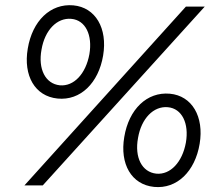

<svg xmlns="http://www.w3.org/2000/svg" viewBox="-20 -728 861 754"><path d="M76 0H148L784 -702H710ZM585 6C675 15 746 -55 764 -163C782 -270 734 -352 647 -360C557 -368 486 -299 468 -190C450 -84 496 -3 585 6ZM594 -46C537 -52 508 -110 522 -186C535 -263 583 -312 639 -307C695 -302 723 -243 710 -168C696 -91 649 -41 594 -46ZM206 -341C296 -332 367 -402 385 -510C403 -617 355 -699 268 -707C178 -715 107 -646 89 -537C71 -431 117 -350 206 -341ZM215 -393C158 -399 129 -457 143 -533C156 -610 204 -659 260 -654C316 -649 344 -590 331 -515C317 -438 270 -388 215 -393Z"/></svg>

Font: Fixel Text 20240404 Light
Style: Italic
Weight: 300
Width: 4
Italic angle: -10°
Designer: AlfaBravo + MacPaw
Foundry: Kyrylo Tkachov, Marchela Mozhyna, Serhii Makarenko, Maria Weinstein, Zakhar Kryvoshyya
Version: Version 1.211;Glyphs 3.2 (3225)